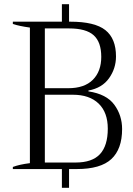

<svg xmlns="http://www.w3.org/2000/svg" viewBox="-20 -803 633 912"><path d="M560 -190Q560 -95 509 -47.5Q458 0 345 0H308V89H274V0H41V-10Q73 -22 122 -28V-672Q72 -679 41 -689V-700H274V-783H308V-700H314Q430 -700 480.5 -660Q531 -620 531 -535Q531 -478 498 -431.5Q465 -385 400 -373V-369Q486 -356 523 -305.5Q560 -255 560 -190ZM193 -384H304Q381 -384 421 -424Q461 -464 461 -533Q461 -603 425 -635.5Q389 -668 308 -668H193ZM492 -192Q492 -269 448.5 -311Q405 -353 326 -353H193V-31H339Q418 -31 455 -71Q492 -111 492 -192Z"/></svg>

Font: Trirong Light
Style: Regular
Weight: 300
Designer: Katatrad Team
Foundry: CadsonDemak
Version: Version 1.001